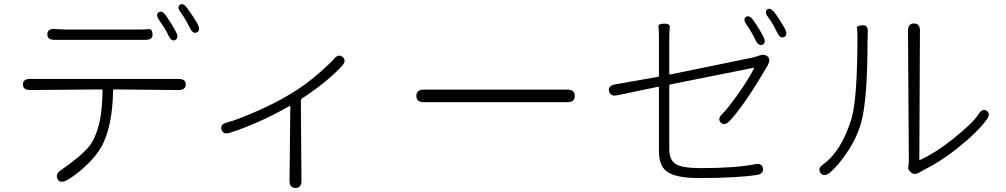

<svg xmlns="http://www.w3.org/2000/svg" viewBox="-20 -858 4970 949"><path d="M308 34Q275 50 264 26Q253 2 281 -17Q403 -102 433 -152Q463 -202 476 -274Q485 -326 487 -411Q487 -416 482 -416L129 -413Q93 -413 93 -441Q93 -468 129 -468H862Q898 -468 898 -441Q898 -413 862 -413L544 -416Q539 -416 539 -411Q536 -232 481 -132Q453 -83 400.5 -35Q348 13 308 34ZM846 -660Q827 -651 812 -684Q796 -718 768 -756Q747 -786 764 -797Q781 -809 801 -780Q829 -740 849 -702Q866 -670 846 -660ZM249 -661Q213 -661 214 -689Q215 -717 251 -715L276 -713Q293 -712 310 -712H651Q702 -712 717 -714Q732 -716 734 -689Q736 -661 699 -661ZM953 -698Q934 -688 918 -721Q893 -771 875 -794Q853 -822 869 -834Q885 -846 906 -817Q939 -772 956 -740Q973 -708 953 -698Z M1441 71Q1411 71 1411 35L1415 -331Q1415 -336 1411 -334Q1258 -247 1117 -202Q1082 -191 1075 -218Q1067 -244 1103 -253Q1152 -265 1260 -313Q1352 -354 1423 -398Q1489 -438 1554 -494Q1613 -546 1630 -566Q1653 -594 1674 -576Q1694 -558 1670 -532Q1600 -455 1475 -373Q1467 -368 1467 -358L1470 35Q1470 71 1441 71Z M2074 -353Q2038 -353 2038 -384Q2038 -415 2074 -415H2785Q2821 -415 2821 -384Q2821 -353 2785 -353Z M3434 22Q3319 22 3275 -11Q3237 -40 3237 -109V-425Q3237 -430 3232 -429L3031 -387Q2996 -380 2990 -408Q2985 -435 3021 -441L3231 -478Q3237 -479 3237 -485V-668Q3237 -712 3234.5 -726.5Q3232 -741 3263 -741Q3293 -742 3290.5 -723Q3288 -704 3288 -668V-494Q3288 -489 3293 -490L3693 -572Q3709 -575 3725 -581L3731 -583Q3760 -593 3775 -578Q3790 -562 3774 -534Q3659 -337 3586 -260Q3561 -234 3543 -252Q3524 -271 3551 -296Q3574 -317 3632 -399Q3680 -467 3707 -520Q3709 -524 3704 -523L3295 -441Q3288 -440 3288 -433V-122Q3288 -67 3320 -47Q3352 -27 3444 -27Q3611 -27 3711 -46Q3747 -53 3751 -26Q3756 1 3720 7Q3617 22 3434 22ZM3749 -637Q3730 -628 3714 -660Q3695 -701 3672 -733Q3650 -763 3667 -774Q3684 -786 3704 -757Q3731 -719 3752 -679Q3769 -647 3749 -637ZM3856 -675Q3837 -665 3821 -698Q3796 -748 3778 -771Q3756 -799 3772 -811Q3787 -823 3809 -795Q3838 -756 3859 -717Q3875 -685 3856 -675Z M4081 -4Q4052 18 4036 -3Q4019 -25 4049 -46Q4139 -111 4188 -269Q4218 -367 4218 -676Q4218 -709 4215.5 -720Q4213 -731 4243 -733Q4272 -735 4269 -698V-693Q4268 -676 4268 -659Q4268 -368 4237 -254Q4215 -176 4168 -106.5Q4121 -37 4081 -4ZM4527 -7Q4501 9 4484 -5Q4466 -20 4469 -30.5Q4472 -41 4472 -67L4468 -706Q4468 -742 4498 -742Q4527 -742 4527 -706L4524 -71Q4524 -66 4529 -68Q4608 -105 4690 -171Q4786 -247 4817 -294Q4837 -325 4857 -310Q4878 -296 4857 -267Q4810 -203 4713 -126Q4626 -57 4546 -18Q4531 -10 4527 -7Z"/></svg>

Font: Resource Han Rounded CN Light
Style: Regular
Weight: 300
Designer: Cyano Hao (round all glyphs); Ryoko NISHIZUKA 西塚涼子 (kana, bopomofo & ideographs); Paul D. Hunt (Latin, Greek & Cyrillic)
Foundry: Cyano Hao
Version: 0.990